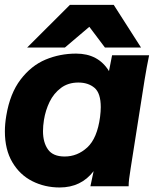

<svg xmlns="http://www.w3.org/2000/svg" viewBox="-22 -782 646 806"><path d="M-1.5 -230.5Q-1.5 -262 4.5 -297Q20 -390 64.5 -448.2Q109 -506.5 169.2 -531.8Q229.5 -557 297.5 -557Q390.5 -557 435.5 -483.5L448.5 -550H604Q599.5 -528.5 594.2 -500.2Q589 -472 585 -447L526.5 -75.5L525 -65Q522 -47 520 -30.8Q518 -14.5 518 0H357.5Q359.5 -11 371 -63.5Q318.5 5 228.5 5Q166 5 113.5 -21.5Q61 -48 29.8 -101Q-1.5 -154 -1.5 -230.5ZM398 -290.5Q401 -314 401 -332Q401 -391 374.8 -413.2Q348.5 -435.5 307 -435.5Q264 -435.5 233.8 -412.8Q203.5 -390 186.2 -354.5Q169 -319 162.5 -278.5Q158.5 -253.5 158.5 -231.5Q158.5 -184 179.5 -154.5Q200.5 -125 249.5 -125Q303 -125 344.5 -163.2Q386 -201.5 398 -290.5ZM271.5 -761.5H455.5L570 -582.5H418.5L353 -669.5L250.5 -582.5H92Z"/></svg>

Font: JuliaMono Black
Style: Italic
Weight: 900
Italic angle: -9°
Monospace: yes
Designer: cormullion
Foundry: corm
Version: Version 0.057; ttfautohint (v1.8.4)